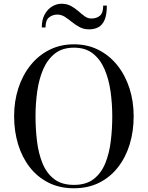

<svg xmlns="http://www.w3.org/2000/svg" viewBox="-20 -997 790 1027"><path d="M375.5 10Q299 10 239.8 -19.8Q180.5 -49.5 139.2 -102.5Q98 -155.5 76.8 -225.2Q55.5 -295 55.5 -375Q55.5 -455 78 -524.8Q100.5 -594.5 142.8 -647.5Q185 -700.5 244 -730.2Q303 -760 375.5 -760Q448 -760 506.8 -730.2Q565.5 -700.5 607.8 -647.5Q650 -594.5 672.5 -524.8Q695 -455 695 -375Q695 -295 673.8 -225.2Q652.5 -155.5 611.2 -102.5Q570 -49.5 510.8 -19.8Q451.5 10 375.5 10ZM375.5 -8Q440.5 -8 481 -39.2Q521.5 -70.5 543 -123.2Q564.5 -176 572.5 -241.5Q580.5 -307 580.5 -375Q580.5 -443 571.2 -508.5Q562 -574 539.2 -626.8Q516.5 -679.5 476.8 -710.8Q437 -742 375.5 -742Q314 -742 274 -710.8Q234 -679.5 211.2 -626.8Q188.5 -574 179.2 -508.5Q170 -443 170 -375Q170 -307 178 -241.5Q186 -176 207.5 -123.2Q229 -70.5 269.5 -39.2Q310 -8 375.5 -8ZM456.5 -840Q428 -840 405.8 -852Q383.5 -864 364.5 -879.5Q345.5 -895 326.8 -907Q308 -919 286.5 -919Q261.5 -919 242.5 -904Q223.5 -889 223.5 -850H203.5Q203.5 -892.5 219.5 -920.8Q235.5 -949 259.8 -963Q284 -977 308.5 -977Q338 -977 359.8 -965Q381.5 -953 399 -937.5Q416.5 -922 433 -910Q449.5 -898 468.5 -898Q497 -898 514.5 -913Q532 -928 532 -967H551.5Q551.5 -919.5 540 -891.8Q528.5 -864 507.2 -852Q486 -840 456.5 -840Z"/></svg>

Font: Bodoni Moda 11pt
Style: Regular
Weight: 400
Version: Version 2.004